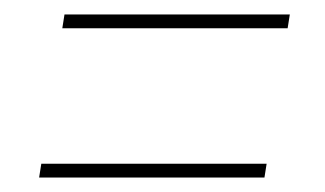

<svg xmlns="http://www.w3.org/2000/svg" viewBox="-20 -423 449 265"><path d="M348 -197 345 -178H34L37 -197ZM380 -403 377 -384H66L69 -403Z"/></svg>

Font: Georama ExtraCondensed Thin Thin
Style: Italic
Weight: 250
Italic angle: -9°
Version: Version 1.001